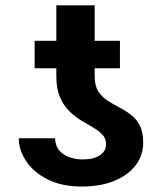

<svg xmlns="http://www.w3.org/2000/svg" viewBox="-20 -679 597 709"><path d="M371.6 -146.5Q371.6 -167.5 358.4 -181.6Q345.2 -195.8 324.5 -207.8Q303.7 -219.7 280.3 -233.9Q256.8 -248 235.8 -268.6Q214.8 -289.1 201.4 -320.3Q188 -351.6 188 -397.5V-659.2H329.6V-397Q329.6 -363.3 342.5 -342.5Q355.5 -321.8 376 -308.3Q396.5 -294.9 419.2 -283.2Q441.9 -271.5 462.4 -256.1Q482.9 -240.7 495.8 -216.3Q508.8 -191.9 508.8 -152.3Q508.8 -105.5 481 -68.8Q453.1 -32.2 402.3 -11.2Q351.6 9.8 282.7 9.8Q207 9.8 154.8 -17.1Q102.5 -43.9 75.9 -85Q49.3 -126 49.3 -168.5H183.1Q184.6 -139.2 200.2 -122.1Q215.8 -105 238.5 -97.7Q261.2 -90.3 285.2 -90.3Q325.7 -90.3 348.6 -105.5Q371.6 -120.6 371.6 -146.5ZM422.9 -528.3V-426.8H107.9V-528.3Z"/></svg>

Font: Inter Cardless Tabular Bold
Style: Bold
Weight: 700
Designer: Rasmus Andersson
Foundry: rsms
Version: Version 4.000;git-4fc901f